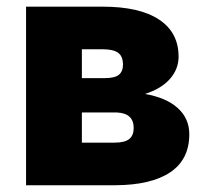

<svg xmlns="http://www.w3.org/2000/svg" viewBox="-20 -548 602 568"><path d="M57.1 0V-528.3H283.7Q392.6 -528.3 450.4 -490.2Q508.3 -452.1 508.3 -380.4Q508.3 -343.8 482.9 -314.7Q457.5 -285.6 408.7 -270Q471.7 -259.3 505.9 -228.3Q540 -197.3 540 -150.9Q540 -76.2 483.6 -38.3Q427.2 -0.5 321.3 0ZM222.2 -215.3V-126H318.4Q349.1 -126 362.3 -136.7Q375.5 -147.5 375.5 -169.4Q375.5 -213.4 324.7 -215.3ZM222.2 -316.9H290Q319.8 -316.9 331.8 -326.9Q343.8 -336.9 343.8 -356.4Q343.8 -381.8 329.1 -392.1Q314.5 -402.3 283.7 -402.3H222.2Z"/></svg>

Font: Roboto Black
Style: Regular
Weight: 900
Designer: Google
Version: Version 2.134; 2016